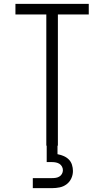

<svg xmlns="http://www.w3.org/2000/svg" viewBox="-20 -755 540 995"><path d="M220 0V-680H60V-735H440V-680H280V0ZM150 220V168H250Q260 168 269.5 166.5Q279 165 287.5 160Q296 155 301 146Q306 137 306 127Q306 117 301 108Q296 99 288 94Q280 89 270 87Q260 85 250 85H222V0H278V44Q294 47 309.5 53.5Q325 60 336.5 71.5Q348 83 353 99Q358 115 358 131Q358 151 349.5 169.5Q341 188 325 200Q309 212 289.5 216Q270 220 250 220Z"/></svg>

Font: Iosevka Fixed SS04 Light
Style: Regular
Weight: 300
Monospace: yes
Designer: Belleve Invis
Foundry: Belleve Invis
Version: Version 32.5.0